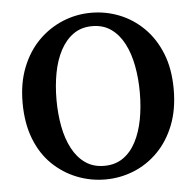

<svg xmlns="http://www.w3.org/2000/svg" viewBox="-51 -733 818 801"><g transform="rotate(-5 358.5 -332.0)"><path d="M359 17Q297 17 240 -5.5Q183 -28 138 -71.5Q93 -115 67.5 -180.5Q42 -246 42 -332Q42 -415 68 -480Q94 -545 138.5 -589.5Q183 -634 240 -657.5Q297 -681 359 -681Q421 -681 477.5 -658.5Q534 -636 578.5 -592Q623 -548 649 -483.5Q675 -419 675 -333Q675 -249 649.5 -184Q624 -119 579.5 -74Q535 -29 478 -6Q421 17 359 17ZM359 -40Q405 -40 438 -63Q471 -86 492 -126.5Q513 -167 523 -219.5Q533 -272 533 -332Q533 -391 523 -444Q513 -497 492 -537.5Q471 -578 438 -601.5Q405 -625 359 -625Q313 -625 280 -601.5Q247 -578 225.5 -537.5Q204 -497 194 -444Q184 -391 184 -332Q184 -273 194 -220Q204 -167 225.5 -126.5Q247 -86 280 -63Q313 -40 359 -40Z"/></g></svg>

Font: Source Serif 4 18pt SemiBold
Style: Regular
Weight: 600
Designer: Frank Grießhammer
Foundry: Adobe Systems Incorporated
Version: Version 4.004;hotconv 1.0.116;makeotfexe 2.5.65601